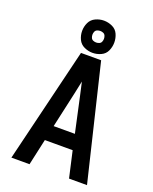

<svg xmlns="http://www.w3.org/2000/svg" viewBox="-173 -1060 923 1155"><g transform="rotate(20 288.0 -482.5)"><path d="M46 0H162L199 -168H377L415 0H530L471 -245L353 -735H224ZM220 -265 270 -490Q274 -511 279 -532.5Q284 -554 288 -575Q293 -554 297.5 -532.5Q302 -511 307 -490L356 -265ZM288 -759Q316 -759 342 -771Q368 -783 379.5 -808.5Q391 -834 391 -862Q391 -890 379.5 -915.5Q368 -941 342 -953Q316 -965 288 -965Q261 -965 235 -953Q209 -941 197 -915.5Q185 -890 185 -862Q185 -834 197 -808.5Q209 -783 235 -771Q261 -759 288 -759ZM288 -825Q278 -825 268.5 -829Q259 -833 255 -842.5Q251 -852 251 -862Q251 -872 255 -881.5Q259 -891 268.5 -895Q278 -899 288 -899Q298 -899 307.5 -895Q317 -891 321 -881.5Q325 -872 325 -862Q325 -852 321 -842.5Q317 -833 307.5 -829Q298 -825 288 -825Z"/></g></svg>

Font: Iosevka Sparkle Semibold
Style: Regular
Weight: 600
Designer: Belleve Invis
Foundry: Belleve Invis
Version: Version 4.5.0; ttfautohint (v1.8.3)